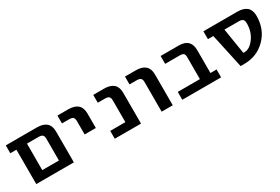

<svg xmlns="http://www.w3.org/2000/svg" viewBox="49 -1283 2984 2046"><g transform="rotate(-30 1541.0 -260.0)"><path d="M39.1 -422.9V-519.5H420.9Q577.1 -519.5 577.1 -379.9V0H114.3V-422.9ZM244.1 -96.7H449.2V-363.3Q449.2 -396.5 435.1 -409.7Q420.9 -422.9 385.7 -422.9H244.1Z M674.8 -422.9V-519.5H806.6Q962.9 -519.5 962.9 -379.9V-200.2H825.2V-363.3Q825.2 -396.5 811.5 -409.7Q797.9 -422.9 762.7 -422.9Z M1080.1 0V-96.7H1266.6V-363.3Q1266.6 -396.5 1252.4 -409.7Q1238.3 -422.9 1203.1 -422.9H1115.2V-519.5H1247.1Q1403.3 -519.5 1403.3 -379.9V0Z M1505.9 -422.9V-519.5H1637.7Q1793.9 -519.5 1793.9 -379.9V0H1657.2V-363.3Q1657.2 -396.5 1643.1 -409.7Q1628.9 -422.9 1593.8 -422.9Z M1911.1 0V-96.7H2183.6V-367.2Q2183.6 -399.4 2170.4 -411.1Q2157.2 -422.9 2124 -422.9H1944.3V-519.5H2168.9Q2313.5 -519.5 2313.5 -377V-96.7H2388.7V0Z M2470.7 -422.9V-519.5H2887.7Q3043.9 -519.5 3043.9 -379.9Q3043.9 -214.8 2937.5 -107.4Q2831.1 0 2672.9 0H2628.9L2537.1 -422.9ZM2673.8 -422.9 2724.6 -107.4H2738.3Q2802.7 -107.4 2858.4 -182.6Q2914.1 -257.8 2914.1 -360.4Q2914.1 -395.5 2899.9 -409.2Q2885.7 -422.9 2850.6 -422.9Z"/></g></svg>

Font: GenEi M Gothic v2 Bold
Style: Regular
Weight: 700
Version: Version 2.0